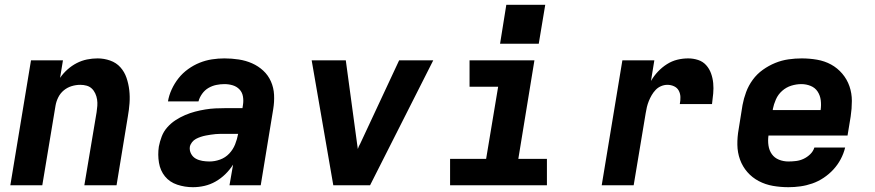

<svg xmlns="http://www.w3.org/2000/svg" viewBox="-20 -771 3640 799"><path d="M23 0 109 -520H242L230 -447Q243 -466 261 -482Q279 -498 299.5 -508.5Q320 -519 342 -523.5Q364 -528 386 -528Q413 -528 438.5 -519Q464 -510 481 -491Q498 -472 506.5 -447Q515 -422 518 -395.5Q521 -369 519 -341.5Q517 -314 512 -286L465 0H331Q344 -76 356.5 -152Q369 -228 382 -304Q384 -317 385 -330.5Q386 -344 384 -357Q382 -370 376.5 -382Q371 -394 362 -402.5Q353 -411 340.5 -414.5Q328 -418 314 -418Q296 -418 278 -412.5Q260 -407 245.5 -395Q231 -383 222.5 -366Q214 -349 211 -331L156 0Z M783 8Q749 8 717.5 -2.5Q686 -13 666.5 -37Q647 -61 641.5 -94Q636 -127 641 -161Q645 -182 653 -203Q661 -224 676 -241Q691 -258 710 -270.5Q729 -283 750 -292Q771 -301 792 -306.5Q813 -312 834.5 -315.5Q856 -319 877 -320Q898 -321 919 -321H989L991 -334Q994 -352 991 -369.5Q988 -387 976.5 -399Q965 -411 948.5 -416Q932 -421 914 -421Q897 -421 880 -417.5Q863 -414 847.5 -405Q832 -396 821 -380.5Q810 -365 806 -349H679Q683 -374 694.5 -399Q706 -424 723 -445.5Q740 -467 763 -483.5Q786 -500 811 -510Q836 -520 862 -524Q888 -528 914 -528Q944 -528 973.5 -523.5Q1003 -519 1029 -507.5Q1055 -496 1075.5 -477Q1096 -458 1107.5 -432Q1119 -406 1120.5 -376.5Q1122 -347 1117 -317L1065 0H935L950 -86Q936 -64 917.5 -46Q899 -28 877 -15.5Q855 -3 831 2.5Q807 8 783 8ZM852 -99Q874 -99 896 -107Q918 -115 934 -132Q950 -149 958.5 -170.5Q967 -192 971 -214H919Q909 -214 898.5 -214Q888 -214 877.5 -213Q867 -212 857 -210.5Q847 -209 836.5 -207Q826 -205 815.5 -201.5Q805 -198 795.5 -193Q786 -188 779 -179Q772 -170 770 -160Q768 -145 775 -131.5Q782 -118 794.5 -111Q807 -104 822 -101.5Q837 -99 852 -99Z M1367 0 1277 -520H1419L1466 -173Q1467 -168 1467.5 -162.5Q1468 -157 1469 -151Q1471 -157 1473.5 -162.5Q1476 -168 1479 -173L1641 -520H1783L1520 0Z M1853 0V-110H2003L2053 -410H1934V-520H2204L2137 -110H2256V0ZM2061 -589 2087 -751H2249L2222 -589Z M2484 0 2570 -520H2703L2689 -434Q2701 -455 2718 -473Q2735 -491 2755.5 -504Q2776 -517 2798.5 -522.5Q2821 -528 2844 -528Q2865 -528 2885 -521.5Q2905 -515 2918.5 -500Q2932 -485 2939 -465.5Q2946 -446 2948 -425Q2950 -404 2948 -382Q2946 -360 2943 -338H2809Q2812 -353 2811.5 -367.5Q2811 -382 2804.5 -394Q2798 -406 2785 -412Q2772 -418 2757 -418Q2744 -418 2731 -412.5Q2718 -407 2708.5 -397Q2699 -387 2692 -375Q2685 -363 2680 -350.5Q2675 -338 2672 -325.5Q2669 -313 2667 -300L2617 0Z M3261 8Q3228 8 3196.5 2.5Q3165 -3 3137.5 -17.5Q3110 -32 3090 -55Q3070 -78 3059.5 -107Q3049 -136 3048.5 -168.5Q3048 -201 3054 -234L3070 -334Q3075 -361 3085 -388Q3095 -415 3112.5 -439Q3130 -463 3154.5 -480.5Q3179 -498 3206 -509Q3233 -520 3261 -524Q3289 -528 3316 -528Q3349 -528 3380.5 -522.5Q3412 -517 3438.5 -502.5Q3465 -488 3485 -464.5Q3505 -441 3515 -412Q3525 -383 3525 -351Q3525 -319 3520 -286L3507 -207H3178Q3175 -186 3178 -165.5Q3181 -145 3192 -129.5Q3203 -114 3221.5 -106.5Q3240 -99 3261 -99Q3277 -99 3293 -101Q3309 -103 3324 -110Q3339 -117 3351.5 -129Q3364 -141 3369 -157H3497Q3491 -132 3478.5 -108.5Q3466 -85 3448 -65.5Q3430 -46 3407.5 -31Q3385 -16 3360.5 -7.5Q3336 1 3311 4.5Q3286 8 3261 8ZM3196 -313H3395Q3398 -334 3395.5 -354Q3393 -374 3382.5 -390Q3372 -406 3353.5 -413.5Q3335 -421 3315 -421Q3294 -421 3273 -414.5Q3252 -408 3235 -393Q3218 -378 3209 -357.5Q3200 -337 3196 -317Z"/></svg>

Font: Iosevka SS04 XBd Ex Obl
Style: Regular
Weight: 800
Width: 7
Italic angle: -9°
Monospace: yes
Designer: Belleve Invis
Foundry: Belleve Invis
Version: Version 19.0.0; ttfautohint (v1.8.4)